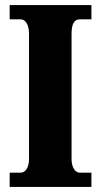

<svg xmlns="http://www.w3.org/2000/svg" viewBox="-20 -734 395 754"><path d="M18 0H339V-56H293C277 -56 261 -74 261 -110V-600C261 -643 273 -658 293 -658H339V-714H18V-658H62C76 -658 94 -643 94 -601V-109C94 -71 76 -56 62 -56H18Z"/></svg>

Font: Noto Serif Georgian ExtraCondensed Black
Style: Regular
Weight: 900
Width: 2
Designer: Monotype Design Team, Akaki Razmadze
Foundry: Google LLC
Version: Version 2.003